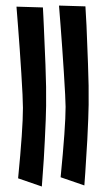

<svg xmlns="http://www.w3.org/2000/svg" viewBox="-20 -679 386 699"><path d="M200.7 -33.7Q218.8 -217.3 218.8 -290Q218.8 -316.4 212.4 -416.5Q206.5 -508.8 200.7 -583.5L194.8 -658.7L291 -655.8Q291 -654.3 292.5 -628.9Q293.9 -603.5 294.9 -586.4Q295.4 -580.6 300.3 -447.8Q303.7 -361.3 302.7 -297.9Q302.2 -257.3 297.9 -170.9Q293.9 -97.7 290.5 -50.8L287.1 -3.9ZM45.9 -29.8Q63.5 -208.5 63.5 -286.1Q63.5 -320.3 57.6 -412.6Q51.8 -504.9 45.9 -579.6L40 -654.8L136.2 -651.9Q136.7 -642.6 137.9 -619.4Q139.2 -596.2 139.6 -582.5Q141.6 -542 145.5 -443.4Q148.9 -356.9 147.9 -293.9Q147.5 -253.4 143.1 -167Q139.6 -93.8 135.7 -46.9L132.3 0Z"/></svg>

Font: Some Time Later
Style: Regular
Weight: 400
Version: Version 003.300